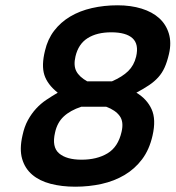

<svg xmlns="http://www.w3.org/2000/svg" viewBox="-20 -692 663 725"><path d="M424 -672Q474 -672 514.5 -659.5Q555 -647 581 -623.5Q607 -600 617.5 -565.5Q628 -531 618 -488Q611 -458 601.5 -437Q592 -416 577.5 -400Q563 -384 543 -370.5Q523 -357 495 -342Q535 -318 552.5 -279.5Q570 -241 556 -180Q544 -127 516.5 -90.5Q489 -54 450 -31Q411 -8 363.5 2.5Q316 13 264 13Q213 13 171 2Q129 -9 101.5 -32.5Q74 -56 63.5 -92.5Q53 -129 65 -181Q72 -214 85.5 -238.5Q99 -263 116.5 -282Q134 -301 155 -315Q176 -329 198 -342Q159 -373 147.5 -409Q136 -445 150 -501Q160 -544 184.5 -576Q209 -608 245 -629.5Q281 -651 327 -661.5Q373 -672 424 -672ZM288 -89Q346 -89 386 -113Q426 -137 439 -194Q448 -232 432 -254Q416 -276 381 -289H287Q245 -275 220.5 -252Q196 -229 188 -192Q175 -137 203 -113Q231 -89 288 -89ZM400 -570Q346 -570 311 -548Q276 -526 265 -479Q257 -445 268 -423.5Q279 -402 309 -385H403Q442 -402 464 -423.5Q486 -445 494 -478Q505 -525 480.5 -547.5Q456 -570 400 -570Z"/></svg>

Font: Panefresco 750wt
Style: Italic
Weight: 750
Foundry: Campivisivi & Chank Co
Version: Version 1.000